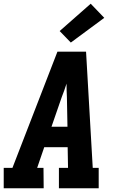

<svg xmlns="http://www.w3.org/2000/svg" viewBox="-21 -1013 641 1033"><path d="M214 0H-1V-110H46L288 -735H442L478 -110H510V0H296V-110H345L343 -221H217L179 -110H213ZM342 -331 339 -490Q338 -508 337.5 -526Q337 -544 337 -563Q331 -544 324.5 -526Q318 -508 311 -490L256 -331ZM360 -784 300 -846 467 -993 540 -917Z"/></svg>

Font: Iosevka HT Extrabold Extended
Style: Italic
Weight: 800
Width: 7
Italic angle: -9°
Monospace: yes
Designer: Belleve Invis
Foundry: Belleve Invis
Version: Version 32.3.0; ttfautohint (v1.8.4)